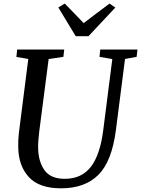

<svg xmlns="http://www.w3.org/2000/svg" viewBox="-20 -1012 766 1042"><path d="M658.5 -692 609 -306Q587 -136 513.8 -63Q440.5 10 311.5 10Q193 10 137 -50.5Q81 -111 79 -211Q78.5 -229.5 79.2 -249.5Q80 -269.5 82.5 -291L133.5 -692L69 -703L73 -743H328.5L324 -703.5L244 -691.5L193 -299Q190 -272 188.2 -248.8Q186.5 -225.5 187 -206Q189 -132.5 222.5 -87Q256 -41.5 331 -41.5Q423 -41.5 473.2 -106.8Q523.5 -172 540.5 -307L589.5 -691.5L520 -703.5L524 -743H726L721.5 -703.5ZM391 -815.5 296.5 -971.5 331.5 -992.5Q357.5 -966 383 -939.8Q408.5 -913.5 434 -886.5Q468 -913 503.2 -939.2Q538.5 -965.5 574.5 -992.5L606 -971L460 -815.5Z"/></svg>

Font: Merriweather Text Regular
Style: Italic
Weight: 400
Italic angle: -7.8°
Designer: Eben Sorkin
Foundry: Eben Sorkin
Version: Version 2.100; ttfautohint (v1.7.19-72a1) -l 8 -r 50 -G 200 